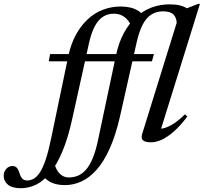

<svg xmlns="http://www.w3.org/2000/svg" viewBox="-202 -742 1078 1016"><path d="M56 -417.5 63 -456H612.5L602 -417.5ZM21.5 180 84 118Q94 156.5 114 176.8Q134 197 162 197Q187.5 197 210.2 187.8Q233 178.5 252.5 156.5Q272 134.5 288 96.8Q304 59 316 2.5L411.5 -448Q425.5 -515 452.5 -565.5Q479.5 -616 516.5 -650.2Q553.5 -684.5 599 -701.8Q644.5 -719 695.5 -719Q712 -719 726.8 -717.5Q741.5 -716 754.5 -712.2Q767.5 -708.5 779.5 -702.5Q791.5 -696.5 802.5 -688L766 -690L846.5 -721.5H856L650.5 -61Q674 -63 706.5 -81.2Q739 -99.5 777 -137.5L789 -125Q751 -75 716.8 -45.2Q682.5 -15.5 653 -2.2Q623.5 11 597 11Q566 11 554.5 0.2Q543 -10.5 551 -35.5L733 -621.5Q732 -649 715.5 -665.5Q699 -682 660.5 -682Q626 -682 599.2 -665.2Q572.5 -648.5 553.5 -612.5Q534.5 -576.5 521.5 -519.5L433 -126Q410 -25.5 378.5 44.2Q347 114 309 156.5Q271 199 228.8 218.2Q186.5 237.5 142 237.5Q110.5 237.5 86.5 230Q62.5 222.5 46.2 209.2Q30 196 21.5 180ZM181 -116.5Q158.5 -13 128.8 58Q99 129 64 172.2Q29 215.5 -10.2 234.8Q-49.5 254 -91.5 254Q-137 254 -159.8 235.5Q-182.5 217 -182.5 188Q-182.5 167.5 -169.2 152Q-156 136.5 -135.5 136.5Q-121 136.5 -112.2 146.8Q-103.5 157 -97.5 177.5Q-91.5 198 -81.5 205.5Q-71.5 213 -58.5 213Q-39.5 213 -22.8 203.2Q-6 193.5 9.8 169.2Q25.5 145 40 101.8Q54.5 58.5 68.5 -9L159 -443Q172.5 -508 199.2 -557.2Q226 -606.5 262.5 -640.2Q299 -674 343.5 -690.8Q388 -707.5 437.5 -707.5Q465 -707.5 487.8 -702Q510.5 -696.5 528 -685.8Q545.5 -675 557 -660L496.5 -596.5Q487 -620 473.2 -636.2Q459.5 -652.5 441.5 -661Q423.5 -669.5 399 -669.5Q368.5 -669.5 343.5 -653.8Q318.5 -638 300 -603.8Q281.5 -569.5 269 -514Z"/></svg>

Font: Newsreader 36pt Medium
Style: Italic
Weight: 500
Italic angle: -17°
Designer: Hugues Gentile
Foundry: Production Type
Version: Version 1.003